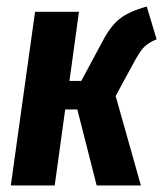

<svg xmlns="http://www.w3.org/2000/svg" viewBox="-20 -566 508 586"><path d="M458 -446Q431 -435 417.5 -420Q404 -405 384 -367L333 -273L410 0H275L216 -232H179L147 0H13L87 -530H221L192 -319H228L292 -438Q316 -485 344.5 -508Q373 -531 428 -546Z"/></svg>

Font: Fira Sans Compressed SemiBold
Style: Italic
Weight: 600
Width: 1
Italic angle: -8°
Designer: bBox Type GmbH & Carrois Corporate GbR & Edenspiekermann AG
Foundry: bBox Type GmbH & Carrois Corporate GbR & Edenspiekermann AG
Version: Version 4.301